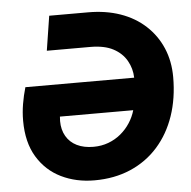

<svg xmlns="http://www.w3.org/2000/svg" viewBox="-51 -751 808 814"><g transform="rotate(-5 352.5 -344.0)"><path d="M319 12Q241 12 177.5 -19Q114 -50 76.5 -112Q39 -174 39 -266Q39 -302 45 -337.5Q51 -373 61 -407H524Q523 -446 504 -479.5Q485 -513 447.5 -533Q410 -553 350 -553H165L188 -700H354Q429 -700 490.5 -678.5Q552 -657 596.5 -616Q641 -575 665 -519Q689 -463 689 -395Q689 -305 663.5 -230.5Q638 -156 589.5 -101.5Q541 -47 472.5 -17.5Q404 12 319 12ZM327 -130Q361 -130 390.5 -141Q420 -152 443.5 -171.5Q467 -191 483.5 -216.5Q500 -242 508 -270H196Q196 -265 195.5 -260.5Q195 -256 195 -251Q195 -214 211 -186.5Q227 -159 256.5 -144.5Q286 -130 327 -130Z"/></g></svg>

Font: MuseoModerno
Style: Bold Italic
Weight: 700
Italic angle: -9°
Designer: Pablo Cosgaya, Héctor Gatti, Marcela Romero, and the Authors of The MuseoModerno Project.
Foundry: Omnibus-Type Team
Version: Version 1.003